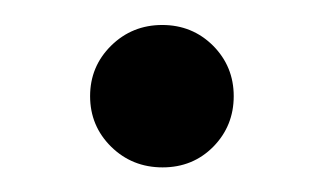

<svg xmlns="http://www.w3.org/2000/svg" viewBox="-20 -136 263 156"><path d="M112.1 0Q87.4 0 70.3 -16.8Q53.2 -33.7 53.2 -57.9Q53.2 -82 70.3 -98.9Q87.4 -115.7 111.8 -115.7Q136.2 -115.7 153.1 -98.9Q169.9 -82 169.9 -57.9Q169.9 -33.7 153.3 -16.8Q136.7 0 112.1 0Z"/></svg>

Font: GanjNamehSans
Style: Regular
Weight: 400
Designer: Mohammad Saleh Souzanchi
Foundry: http://font-store.ir
Version: Version:0.0.4;RFB:1.2.5;Building:2016-12-11 09:43:53.670092